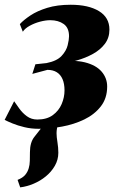

<svg xmlns="http://www.w3.org/2000/svg" viewBox="-32 -534 500 808"><path d="M53 254.5 42 223Q63.5 214.5 74 202Q84.5 189.5 89 173.5Q93 160.5 93.5 142.8Q94 125 94 106.5Q94 65 113 41.5Q132 18 148 -3L234.5 -49.5Q221 -32 213.5 -13Q206 6 206 26.5Q206 42 209.8 64.8Q213.5 87.5 213.5 109Q213.5 138 198.8 163.8Q184 189.5 160.5 208.5Q138 227 109.8 239Q81.5 251 53 254.5ZM130 8Q99 8 70.8 1.2Q42.5 -5.5 20.8 -14.5Q-1 -23.5 -12.5 -29.5L27.5 -108Q36.5 -95 49.5 -76.8Q62.5 -58.5 81.2 -44.8Q100 -31 125 -31Q165 -31 190.2 -49.5Q215.5 -68 227.5 -96.2Q239.5 -124.5 239.5 -153.5Q239.5 -181.5 231.2 -200.8Q223 -220 207 -230Q191 -240 167.5 -240L104 -223L117 -263.5L163.5 -268.5Q207 -277 227 -298.5Q247 -320 252.8 -343.8Q258.5 -367.5 258.5 -381.5Q258.5 -417 236 -433Q213.5 -449 179.5 -449Q160 -449 136.5 -442.8Q113 -436.5 93 -425.5Q73 -414.5 64 -400.5L51.5 -432.5Q67.5 -450 96 -469Q124.5 -488 166.8 -501Q209 -514 265.5 -514Q340.5 -514 384.5 -487.2Q428.5 -460.5 428.5 -409.5Q428.5 -375 409.5 -349.8Q390.5 -324.5 359.2 -307.2Q328 -290 290.8 -279.5Q253.5 -269 217.5 -264.5L206 -272Q277.5 -283.5 324.8 -271.8Q372 -260 395.5 -232.8Q419 -205.5 419 -170Q419 -120.5 392.2 -86.2Q365.5 -52 322.5 -31.2Q279.5 -10.5 228.8 -1.2Q178 8 130 8Z"/></svg>

Font: Merriweather 144pt Black
Style: Italic
Weight: 900
Italic angle: -7.8°
Version: Version 2.101